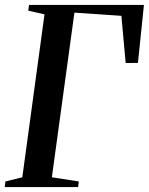

<svg xmlns="http://www.w3.org/2000/svg" viewBox="-24 -763 608 783"><path d="M-4.5 0 -2 -23 67 -40 157.5 -704.5 91 -719.5 94.5 -743H563L538.5 -506.5L488.5 -506L471 -698.5L279.5 -711.5L187.5 -40L297.5 -23L294.5 0Z"/></svg>

Font: Merriweather 120pt Medium
Style: Italic
Weight: 500
Italic angle: -7.8°
Version: Version 2.101